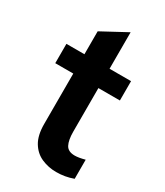

<svg xmlns="http://www.w3.org/2000/svg" viewBox="-174 -748 715 831"><g transform="rotate(30 183.5 -332.5)"><path d="M248.6 9.8Q209.4 9.8 175.2 -5.2Q141 -20.2 120.5 -54.1Q100 -88 100 -144.6V-607.6L225.6 -675.4V-179.2Q225.6 -136.4 237.4 -114.2Q249.2 -92 282.6 -92Q292.6 -92 305.4 -94.2Q318.2 -96.4 333 -100.4V-5Q312.2 2.6 291.2 6.2Q270.2 9.8 248.6 9.8ZM10 -396.4V-493H333V-396.4Z"/></g></svg>

Font: Hanken Grotesk
Style: Regular
Weight: 400
Designer: Alfredo Marco Pradil
Foundry: Hanken Design Co.
Version: Version 3.013